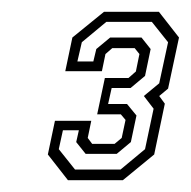

<svg xmlns="http://www.w3.org/2000/svg" viewBox="-20 -720 323 325"><path d="M95 -415 61 -458.5 73 -515.5H134.5L128.5 -486.5L136 -476.5H174L186 -486.5L192.5 -517L184.5 -526.5H144.5L157.5 -588H197.5L210 -599L216 -628.5L208 -638.5H170L158.5 -628.5L152.5 -599.5H90.5L102.5 -656.5L156 -700H249L283 -656.5L264.5 -570L249.5 -557.5L259 -544.5L241 -458.5L188 -415ZM107 -433H184L225.5 -467.5L240 -536L223.5 -557.5L249.5 -579L264.5 -648.5L237 -683H160L118.5 -648.5L111 -616H138L143 -637L166.5 -656.5H219.5L235 -637L225.5 -591.5L201 -571H169L163 -544H195L211 -524.5L201.5 -479.5L177.5 -459.5H125L109 -479.5L113.5 -499.5H86.5L79.5 -467.5Z"/></svg>

Font: Tourney
Style: Italic
Weight: 400
Italic angle: -12°
Version: Version 1.015